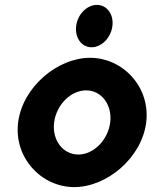

<svg xmlns="http://www.w3.org/2000/svg" viewBox="-20 -741 619 784"><path d="M291 -635C285 -587 313 -548 354 -548C394 -548 433 -586 439 -635C445 -683 416 -721 376 -721C335 -721 297 -683 291 -635ZM201 -241C210 -312 268 -372 332 -372C395 -372 439 -312 430 -241C421 -170 363 -110 300 -110C236 -110 192 -170 201 -241ZM54 -241C36 -97 149 23 283 23C417 23 559 -97 577 -241C595 -385 482 -505 348 -505C214 -505 72 -385 54 -241Z"/></svg>

Font: Bluebird
Style: SfBdNrwObl
Weight: 700
Designer: Jasper
Foundry: Cannot Into Space Fonts
Version: Version 0.98